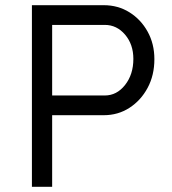

<svg xmlns="http://www.w3.org/2000/svg" viewBox="-20 -720 662 740"><path d="M103 0V-700H380Q435 -700 479 -672.5Q523 -645 549 -598Q575 -551 575 -492Q575 -430 549 -381.5Q523 -333 479 -304.5Q435 -276 380 -276H181V0ZM181 -352H384Q430 -352 462 -392.5Q494 -433 494 -493Q494 -549 462 -586.5Q430 -624 384 -624H181Z"/></svg>

Font: Lexend Deca Light
Style: Regular
Weight: 300
Designer: Bonnie Shaver-Troup, Thomas Jockin
Foundry: Lexend
Version: Version 1.008; ttfautohint (v1.8.4.7-5d5b)